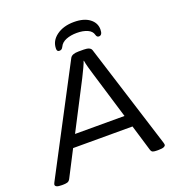

<svg xmlns="http://www.w3.org/2000/svg" viewBox="-156 -999 1044 1127"><g transform="rotate(-20 366.0 -436.0)"><path d="M38 2Q16 2 6.5 -2.5Q-3 -7 -3 -15Q-3 -19 2 -29L345 -681Q356 -702 397 -702H430Q471 -702 478 -681L683 -30Q686 -20 686 -15Q686 -8 676 -3Q666 2 641 2H632Q616 2 607 -1Q598 -4 594 -17L545 -180H174L90 -17Q83 -4 71.5 -1Q60 2 45 2ZM365 -548 213 -254H522L433 -548Q427 -568 419.5 -594Q412 -620 409 -640H407Q403 -627 391 -601.5Q379 -576 365 -548ZM294 -744Q279 -744 279 -762Q279 -811 322 -842.5Q365 -874 431 -874Q493 -874 528 -847.5Q563 -821 563 -780Q563 -744 541 -744Q528 -744 524 -760Q518 -784 491 -796Q464 -808 425 -808Q387 -808 358 -796.5Q329 -785 318 -761Q313 -751 307.5 -747.5Q302 -744 294 -744Z"/></g></svg>

Font: Asap Expanded Expanded Regular
Style: Italic
Weight: 400
Width: 7
Italic angle: -6°
Designer: Pablo Cosgaya
Foundry: Omnibus-Type
Version: Version 3.001; ttfautohint (v1.8.4.7-5d5b)